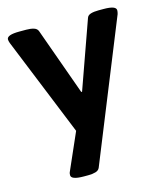

<svg xmlns="http://www.w3.org/2000/svg" viewBox="-110 -607 764 896"><g transform="rotate(-15 272.0 -159.5)"><path d="M184 206Q123 206 123 184Q123 181 123.5 176.5Q124 172 127 166L204 -9L11 -485Q7 -496 7 -503Q7 -525 68 -525H101Q122 -525 137 -520.5Q152 -516 157 -504L274 -178H278L394 -504Q398 -516 413 -520.5Q428 -525 450 -525H475Q535 -525 535 -503Q535 -495 532 -485L261 185Q256 197 241 201.5Q226 206 205 206Z"/></g></svg>

Font: Asap Semi Expanded
Style: Bold
Weight: 700
Width: 6
Designer: Pablo Cosgaya
Foundry: Omnibus-Type
Version: Version 3.001; ttfautohint (v1.8.4.7-5d5b)